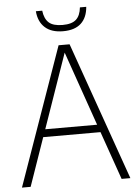

<svg xmlns="http://www.w3.org/2000/svg" viewBox="-61 -978 732 1025"><g transform="rotate(-5 305.0 -466.0)"><path d="M14.5 0 275.5 -740H334.5L595.5 0H548.5L458 -258.5H151L61 0ZM165.5 -299.5H443.5L304.5 -698ZM306.5 -812.5Q244 -812.5 209.5 -843.8Q175 -875 170.5 -931.5H204.5Q210 -887.5 233.2 -866.8Q256.5 -846 306.5 -846Q356 -846 379 -866.8Q402 -887.5 406.5 -931.5H440.5Q436 -874 402.5 -843.2Q369 -812.5 306.5 -812.5Z"/></g></svg>

Font: Encode Sans SemiCondensed SemiCondensed ExtraLight
Style: Regular
Weight: 200
Width: 4
Designer: Multiple Designers
Foundry: Impallari Type
Version: Version 3.000; ttfautohint (v1.8.3) -l 8 -r 50 -G 200 -x 14 